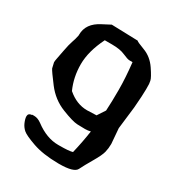

<svg xmlns="http://www.w3.org/2000/svg" viewBox="-170 -789 855 925"><g transform="rotate(30 257.5 -326.0)"><path d="M358.4 -573.2Q353 -573.2 341.6 -573.2Q330.1 -573.2 303 -585.4Q275.9 -597.7 230.5 -597.7H189.9Q147.5 -512.2 147.5 -440.2Q147.5 -368.2 175.3 -306.6Q226.1 -262.7 284.2 -262.7L336.4 -264.6L364.7 -307.6Q367.7 -356.9 367.7 -423.6Q367.7 -490.2 358.4 -573.2ZM45.9 -92.3Q45.9 -108.9 66.4 -110.8V-112.3H78.1Q97.7 -112.3 119.1 -96.7Q183.1 -48.8 247.1 -48.8H253.9Q308.1 -48.8 326.7 -54.7Q342.3 -119.6 351.6 -183.6Q337.4 -179.7 321 -179.7Q304.7 -179.7 278.3 -180.7Q252 -181.6 189.9 -206.1Q127.9 -230.5 85.9 -285.6Q43.9 -340.8 38.1 -353.5L31.2 -383.3V-383.8Q31.2 -391.6 33.2 -401.4Q35.2 -411.1 43 -452.6Q50.8 -494.1 57.6 -512.7Q64.5 -531.2 69.3 -554.7Q69.3 -556.6 69.3 -559.1Q69.3 -622.1 137.7 -656.7L181.6 -679.7L328.1 -675.3Q329.6 -670.9 373.8 -654.3Q418 -637.7 446.5 -595.5Q475.1 -553.2 477.5 -538.6L479.5 -525.4Q480 -522.9 480 -522.5L480.5 -493.2Q480.5 -460.9 474.6 -388.7L460 -264.6L466.8 -180.7Q466.8 -156.2 461.4 -134.3Q456.1 -112.3 430.7 -69.1Q405.3 -25.9 392.1 1.2Q378.9 28.3 296.9 28.3H291Q205.6 27.3 149.2 7.3Q92.8 -12.7 77.6 -26.4Q62.5 -40 54.7 -58.1Q45.9 -78.6 45.9 -92.3Z"/></g></svg>

Font: Drukaatie burti
Style: Demi
Weight: 600
Version: Version 0.14